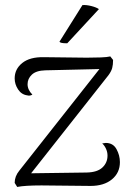

<svg xmlns="http://www.w3.org/2000/svg" viewBox="-20 -733 524 759"><path d="M454 -92Q454 -50 422.5 -24Q391 2 338 2L144 0Q78 0 48 6L38 -10Q38 -36 56 -58L373 -460L159 -455Q123 -454 106 -438Q89 -422 89 -400Q89 -378 108 -359Q98 -353 88 -356Q65 -359 51.5 -379.5Q38 -400 38 -423Q38 -460 68 -484Q98 -508 153 -507L323 -505Q354 -505 379 -506Q404 -507 416 -510L427 -496Q427 -477 423.5 -464Q420 -451 409 -436L103 -48L323 -51Q365 -52 385 -71Q405 -90 405 -118Q405 -132 399 -145Q393 -158 384 -166Q394 -168 398 -168Q427 -168 440.5 -143.5Q454 -119 454 -92ZM246 -562H241Q219 -562 215 -568L306 -713Q322 -714 341.5 -709Q361 -704 371 -697Z"/></svg>

Font: Arima Madurai Light
Style: Regular
Weight: 300
Designer: Joana Correia and Natanael Gama
Foundry: NDISCOVER
Version: Version 1.020